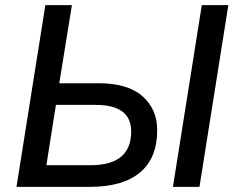

<svg xmlns="http://www.w3.org/2000/svg" viewBox="-20 -725 916 745"><path d="M44 0 156 -705H259L210 -402H363Q476 -402 533 -351.5Q590 -301 590 -220Q590 -112 523.5 -56Q457 0 329 0ZM651 0 763 -705H866L754 0ZM160 -84H332Q489 -84 489 -215Q489 -318 351 -318H197Z"/></svg>

Font: Nunito Sans SemiBold
Style: Italic
Weight: 600
Italic angle: -9°
Designer: Vernon Adams
Foundry: Vernon Adams
Version: Version 3.006; ttfautohint (v1.8.3)